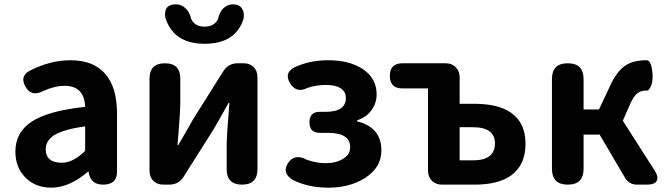

<svg xmlns="http://www.w3.org/2000/svg" viewBox="-20 -852 3093 886"><path d="M217 14Q143 14 97 -33Q51 -80 51 -152Q51 -242 127.5 -291.5Q204 -341 373 -359Q369 -456 278 -456Q232 -456 177 -431Q124 -404 97 -453Q71 -500 116 -525Q211 -574 305 -574Q411 -574 465.5 -511.5Q520 -449 520 -327V-163V-60Q520 0 456 0Q400 0 390 -52L389 -60H386Q300 14 217 14ZM265 -101Q318 -101 373 -156V-269Q278 -256 231 -229Q191 -203 191 -164Q191 -101 265 -101Z M734 0Q705 0 687.5 -17.5Q670 -35 670 -64V-489Q670 -560 741 -560Q812 -560 812 -489V-383Q812 -343 804 -242Q800 -202 799 -183H803Q809 -193 822 -216Q858 -277 870 -300L1011 -524Q1034 -560 1077 -560H1104Q1133 -560 1150.5 -542.5Q1168 -525 1168 -496V-280V-71Q1168 0 1097 0Q1026 0 1026 -71V-176Q1026 -227 1037 -355Q1038 -370 1039 -377H1035Q1034 -375 1032 -372Q985 -290 968 -259L827 -36Q804 0 761 0ZM924 -650Q831 -650 782 -701Q756 -729 743 -770Q733 -832 792 -832Q818 -832 838 -812Q856 -794 862 -765Q879 -729 924 -729Q969 -729 986 -764Q992 -793 1009 -812Q1029 -832 1055 -832Q1083 -832 1096 -813.5Q1109 -795 1104 -766Q1068 -650 924 -650Z M1496 14Q1400 14 1329 -23Q1281 -54 1308 -98Q1323 -122 1345.5 -126Q1368 -130 1393 -116Q1437 -99 1482 -99Q1531 -99 1563 -119Q1596 -139 1596 -172Q1596 -239 1494 -239H1456Q1408 -239 1408 -288Q1408 -336 1456 -336H1483Q1576 -336 1576 -400Q1576 -429 1552 -444.5Q1528 -460 1485 -460Q1436 -460 1398 -446Q1347 -420 1318 -469Q1291 -514 1336 -540Q1407 -574 1494 -574Q1589 -574 1650 -536Q1718 -493 1718 -416Q1718 -378 1696 -346Q1672 -311 1628 -297V-292Q1740 -264 1740 -158Q1740 -79 1665 -31Q1594 14 1496 14Z M2020 0Q1991 0 1973 -18Q1955 -36 1955 -65V-444H1837Q1779 -444 1779 -502Q1779 -560 1837 -560H1940H2036Q2065 -560 2083 -542Q2101 -524 2101 -495V-373H2170Q2279 -373 2338 -332Q2405 -285 2405 -189Q2405 -90 2338 -42Q2279 0 2170 0ZM2101 -112H2162Q2264 -112 2264 -190Q2264 -265 2162 -265H2101V-188Z M2600 0Q2527 0 2527 -73V-487Q2527 -560 2600 -560Q2673 -560 2673 -487V-347H2744L2795 -455Q2826 -524 2868 -551Q2904 -574 2964 -574Q2965 -574 2966 -574Q2983 -571 2989 -531Q2994 -497 2989 -471Q2987 -459 2980 -447Q2972 -432 2964 -434Q2963 -434 2962 -434Q2938 -434 2923 -423Q2904 -409 2888 -372L2854 -295L3001 -65Q3020 -35 3010.5 -17.5Q3001 0 2966 0H2963H2920Q2883 0 2864 -32L2747 -231H2673V-73Q2673 0 2600 0Z"/></svg>

Font: GenSenRounded JP B
Style: Regular
Weight: 700
Version: Version 1.501;PS 1;hotconv 16.6.51;makeotf.lib2.5.65220